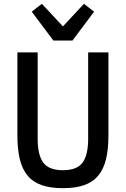

<svg xmlns="http://www.w3.org/2000/svg" viewBox="-20 -972 659 1004"><path d="M177 -698V-246Q177 -162 206 -122Q235 -82 309 -82Q383 -82 412 -122Q441 -162 441 -246V-698H547V-263Q547 -192 534.5 -140Q522 -88 494 -54Q466 -20 420.5 -4Q375 12 309 12Q243 12 197.5 -4Q152 -20 124 -54Q96 -88 83.5 -140Q71 -192 71 -263V-698ZM259 -760 146 -911 199 -952 309 -834 419 -952 472 -911 359 -760Z"/></svg>

Font: IBM Plex Sans Cond Medm
Style: Regular
Weight: 500
Width: 3
Designer: Mike Abbink, Paul van der Laan, Pieter van Rosmalen
Foundry: Bold Monday
Version: Version 1.3